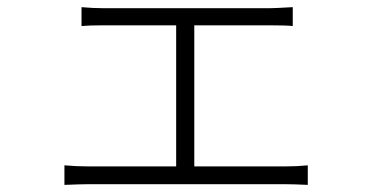

<svg xmlns="http://www.w3.org/2000/svg" viewBox="-20 -522 1040 537"><path d="M523.4 -56.6H779.3Q812.5 -56.6 840.8 -59.6V-4.9Q801.8 -6.8 779.3 -6.8H225.6Q207 -6.8 160.2 -4.9V-59.6Q193.4 -56.6 225.6 -56.6H472.7V-451.2H271.5Q229.5 -451.2 208 -449.2V-502Q240.2 -499 271.5 -499H733.4Q746.1 -499 798.8 -502V-449.2Q780.3 -451.2 733.4 -451.2H523.4Z"/></svg>

Font: GenEi Gothic M Light
Style: Regular
Weight: 300
Designer: o_tamon (Modified); [Source Han Sans]
Ryoko NISHIZUKA  (kana & ideographs); Paul D. Hunt (Latin, Greek & Cyrillic); Wenl
Version: Version 1.1a;Original Version 1.004